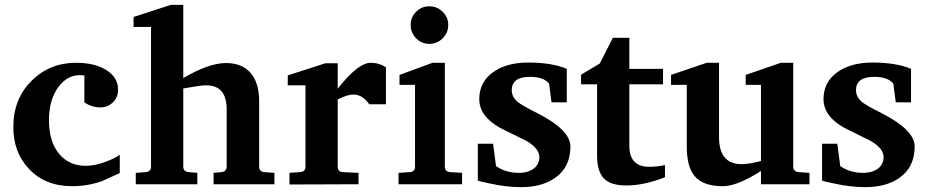

<svg xmlns="http://www.w3.org/2000/svg" viewBox="-20 -760 3821 792"><path d="M474 -46Q406 -15 401 -13Q342 8 278 8Q165 8 98 -65Q35 -132 35 -236Q35 -352 110 -426.5Q185 -501 293 -501Q372 -501 419.5 -470.5Q467 -440 467 -391Q467 -358 445.5 -337.5Q424 -317 395 -317Q357 -317 328 -338V-449Q320 -450 309 -450Q259 -450 223 -404Q182 -351 182 -264Q182 -177 223 -126.5Q264 -76 334 -76Q374 -76 422 -95Q460 -110 474 -122Z M1112 0H861V-47L893 -50Q915 -52 915 -73V-309Q915 -408 831 -408Q808 -408 765 -400Q751 -397 736 -395V-73Q736 -52 758 -50L794 -47V0H540V-47L581 -50Q603 -52 603 -73V-649H531V-690L685 -740H736V-438Q842 -500 912 -500Q990 -500 1025 -444Q1049 -404 1049 -343V-73Q1049 -52 1070 -50L1112 -47Z M1572 -330H1503Q1475 -370 1438 -370Q1419 -370 1394.5 -359.5Q1370 -349 1371 -349Q1371 -350 1373 -352V-73Q1373 -51 1395 -50L1459 -47V0L1174 1V-47L1218 -50Q1240 -51 1240 -73V-408H1167V-449L1322 -499H1373V-394Q1457 -501 1509 -501Q1545 -501 1572 -482Z M1829 -657Q1829 -625 1806 -602Q1783 -579 1751 -579Q1719 -579 1696.5 -602Q1674 -625 1674 -657Q1674 -689 1696.5 -711.5Q1719 -734 1751 -734Q1783 -734 1806 -711.5Q1829 -689 1829 -657ZM1886 0H1624V-47L1670 -50Q1692 -51 1692 -73V-410H1628V-451L1764 -501H1815V-73Q1815 -51 1838 -50L1886 -47Z M2333 -156Q2333 -69 2268 -25Q2214 12 2129 12Q2069 12 2001 -3Q1957 -12 1951 -15V-167H2014L2026 -75Q2066 -47 2119 -47Q2164 -47 2188 -70Q2205 -88 2205 -111Q2205 -149 2149 -180Q2097 -206 2044 -232Q1957 -280 1957 -351Q1957 -421 2013 -461.5Q2069 -502 2158 -502Q2257 -502 2318 -476V-338H2255L2245 -415Q2223 -443 2166 -443Q2091 -443 2091 -388Q2091 -360 2115 -340Q2133 -325 2195 -294Q2333 -224 2333 -156Z M2723 -29Q2638 5 2563 5Q2498 5 2470.5 -24.5Q2443 -54 2443 -118V-412H2377V-452L2454 -498L2508 -604H2576V-476H2715V-412H2576V-159Q2576 -72 2658 -72Q2688 -72 2723 -79Z M3319 0H3119V-55Q3109 -47 3072 -27Q3006 8 2961 8Q2879 8 2844 -35Q2813 -74 2813 -155V-410H2748V-451L2895 -501H2946V-194Q2946 -83 3039 -83Q3064 -83 3098 -91Q3108 -94 3119 -96V-410H3056V-451L3201 -501H3252V-73Q3252 -52 3275 -50L3319 -47Z M3753 -156Q3753 -69 3688 -25Q3634 12 3549 12Q3489 12 3421 -3Q3377 -12 3371 -15V-167H3434L3446 -75Q3486 -47 3539 -47Q3584 -47 3608 -70Q3625 -88 3625 -111Q3625 -149 3569 -180Q3517 -206 3464 -232Q3377 -280 3377 -351Q3377 -421 3433 -461.5Q3489 -502 3578 -502Q3677 -502 3738 -476V-338H3675L3665 -415Q3643 -443 3586 -443Q3511 -443 3511 -388Q3511 -360 3535 -340Q3553 -325 3615 -294Q3753 -224 3753 -156Z"/></svg>

Font: Apparatus SIL
Style: Bold
Weight: 700
Version: Version 1.0